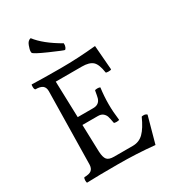

<svg xmlns="http://www.w3.org/2000/svg" viewBox="-228 -1071 1067 1197"><g transform="rotate(-30 305.5 -473.0)"><path d="M148 -875Q147 -878 147 -887Q147 -896 157 -924Q167 -952 189 -956Q239 -890 352 -825Q353 -809 348 -798Q343 -787 338 -785Q331 -785 241 -824.5Q151 -864 148 -875ZM309 -383Q352 -383 364 -422Q368 -437 374 -473Q378 -477 392 -477Q406 -477 412 -473Q404 -412 404 -356.5Q404 -301 412 -240Q408 -236 392.5 -236Q377 -236 374 -240Q368 -274 363.5 -288.5Q359 -303 346 -314.5Q333 -326 309 -326H198L204 -131Q206 -89 219.5 -72.5Q233 -56 270 -56H405Q451 -56 482.5 -87.5Q514 -119 544 -186Q546 -188 559.5 -188Q573 -188 582 -179L530 10Q403 -3 264.5 -3Q126 -3 43 0Q40 -3 40 -17.5Q40 -32 46 -38Q82 -38 97 -50.5Q112 -63 113 -90L122 -613Q122 -640 106.5 -652.5Q91 -665 55 -665Q48 -670 48 -685.5Q48 -701 50 -703Q134 -700 258 -700Q382 -700 512 -713L526 -537Q522 -533 506 -533Q490 -533 487 -537Q478 -600 454 -621.5Q430 -643 377 -643H189L197 -383Z"/></g></svg>

Font: Esteban
Style: Regular
Weight: 400
Designer: Angelica Diaz Rivera
Foundry: Angelica Diaz Rivera
Version: Version 1.002